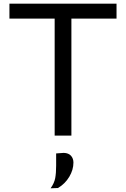

<svg xmlns="http://www.w3.org/2000/svg" viewBox="-20 -733 681 1038"><path d="M275.5 0V-632.5H31V-713H610V-632.5H366V0ZM253.5 285Q273.5 257 278.5 229.8Q283.5 202.5 283.5 162.5V96.5L325 93.5Q351 94.5 364 109.2Q377 124 377 146Q377 185 354.5 222.8Q332 260.5 293.5 283.5Z"/></svg>

Font: Commissioner
Style: Regular
Weight: 400
Designer: Kostas Bartsokas
Foundry: Kostas Bartsokas
Version: Version 1.000; ttfautohint (v1.8.3)